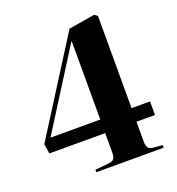

<svg xmlns="http://www.w3.org/2000/svg" viewBox="-134 -849 881 957"><g transform="rotate(-20 306.5 -370.5)"><path d="M214 0V-13L284 -20Q309 -22 315.5 -33.5Q322 -45 322 -67V-168H26L18 -220L333 -718L472 -741L488 -729V-240H586V-168H488V-62Q488 -43 494.5 -31.5Q501 -20 523 -18L571 -14V0ZM58 -240H322V-655H320Z"/></g></svg>

Font: Literata 72pt
Style: Bold
Weight: 700
Designer: Latin by Veronika Burian and Jose Scaglione. Greek by Irene Vlachou. Cyrillic by Vera Evstafieva.
Foundry: TypeTogether
Version: Version 3.002